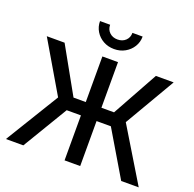

<svg xmlns="http://www.w3.org/2000/svg" viewBox="-158 -1102 1273 1263"><g transform="rotate(20 479.0 -470.5)"><path d="M533.7 -727.5V0H424.3V-727.5ZM13.7 0 242.7 -374.5 35.2 -727.5H159.7L338.4 -408.2H622.1L798.8 -727.5H923.3L716.8 -374L943.4 0H820.8L633.8 -314.9H324.7L135.7 0ZM479 -799.3Q437 -799.3 403.3 -818.1Q369.6 -836.9 349.9 -869.1Q330.1 -901.4 330.1 -940.9H400.9Q400.9 -907.7 422.9 -887Q444.8 -866.2 479 -866.2Q513.2 -866.2 535.2 -887Q557.1 -907.7 557.1 -940.9H628.4Q628.4 -901.4 608.6 -869.4Q588.9 -837.4 555.2 -818.4Q521.5 -799.3 479 -799.3Z"/></g></svg>

Font: Inter 28pt Medium
Style: Regular
Weight: 500
Designer: Rasmus Andersson
Foundry: rsms
Version: Version 4.001;git-66647c0bb